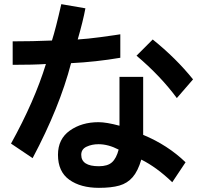

<svg xmlns="http://www.w3.org/2000/svg" viewBox="-20 -758 960 924"><path d="M559 -480Q442 -460 322 -454Q267 -242 137 3L33 -67Q146 -271 201 -450Q143 -446 41 -446V-559Q137 -559 230 -563Q248 -619 275 -738L391 -718Q380 -658 354 -568Q402 -571 461.5 -579Q521 -587 533 -589L559 -593ZM831 -286Q753 -392 637 -490L715 -568Q827 -478 909 -376ZM809 119Q734 47 660 10Q644 65 618.5 94.5Q593 124 554.5 135Q516 146 456 146Q368 146 313.5 107Q259 68 259 -13Q259 -89 316 -129.5Q373 -170 454 -170Q492 -170 555 -153V-388H669V-109Q787 -60 873 23ZM454 -64Q422 -64 396.5 -52Q371 -40 371 -13Q371 42 456 42Q498 42 519 23Q540 4 551 -38Q501 -64 454 -64Z"/></svg>

Font: LINE Seed Sans KR Bold
Style: Regular
Weight: 700
Designer: LINE BX Design & Sandoll Inc & Dalton Maag Ltd
Foundry: Sandoll Inc.
Version: Version 1.000